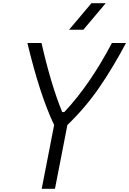

<svg xmlns="http://www.w3.org/2000/svg" viewBox="-20 -1187 812 1207"><path d="M414.1 -1000 554.7 -1166.7H644.5L503.9 -1000ZM384.1 -482.4Q544.3 -652.3 683.6 -916.7H772.1Q690.1 -761.7 603.2 -635.7Q516.3 -509.8 403.6 -401L325.5 0H242.2L320.3 -401Q229.8 -591.8 152.3 -916.7H240.9Q301.4 -651.7 371.1 -482.4Z"/></svg>

Font: TypoPRO Monoid
Style: Italic
Weight: 400
Width: 4
Italic angle: -11°
Monospace: yes
Version: Version 0.61